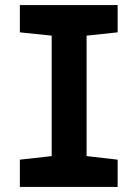

<svg xmlns="http://www.w3.org/2000/svg" viewBox="-20 -734 540 754"><path d="M58 0V-107L183 -121V-594L58 -607V-714H442V-607L320 -594V-121L442 -107V0Z"/></svg>

Font: Noto Sans Mono Condensed Extra
Style: Regular
Weight: 800
Width: 3
Designer: Monotype Design Team
Foundry: Monotype Imaging Inc.
Version: Version 1.900